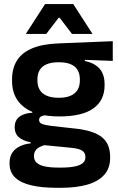

<svg xmlns="http://www.w3.org/2000/svg" viewBox="-20 -706 565 916"><path d="M264 -150.5Q152.5 -150.5 95 -194.8Q37.5 -239 37.5 -319V-326.5Q37.5 -379.5 60.5 -416.8Q83.5 -454 132.5 -475Q181.5 -496 259.5 -499L518 -509.5V-415.5L385 -420.5V-415Q416.5 -408.5 437.2 -394.2Q458 -380 468.5 -357.8Q479 -335.5 479 -304V-299.5Q479 -227 425.5 -188.8Q372 -150.5 264 -150.5ZM258 93.5H272Q311 93.5 336.5 88.2Q362 83 374.8 72.2Q387.5 61.5 387.5 44.5V43Q387.5 22 371.2 12.2Q355 2.5 319 -1L175.5 -15L205 -16.5Q186.5 -13 172.2 -6.2Q158 0.5 150 11.5Q142 22.5 142 38.5V39.5Q142 58 155 70.2Q168 82.5 194 88Q220 93.5 258 93.5ZM251 190Q180 190 129.5 178.2Q79 166.5 52.2 141Q25.5 115.5 25.5 73.5V71.5Q25.5 43 38 23.5Q50.5 4 73.5 -7.5Q96.5 -19 126.5 -22V-27Q88.5 -34.5 69.2 -51.8Q50 -69 50 -99V-99.5Q50 -120.5 59.5 -135Q69 -149.5 87.8 -158Q106.5 -166.5 134 -168V-182.5L242.5 -155.5L207.5 -156.5Q184.5 -156 175.5 -150.2Q166.5 -144.5 166.5 -134V-133.5Q166.5 -120.5 180.5 -114.8Q194.5 -109 227 -105L344.5 -92Q427 -82.5 466.2 -51.5Q505.5 -20.5 505.5 44V46.5Q505.5 96 477.5 127.8Q449.5 159.5 396.8 174.8Q344 190 269 190ZM260.5 -239.5Q294 -239.5 316.2 -249Q338.5 -258.5 349.8 -277Q361 -295.5 361 -322V-327.5Q361 -354 350 -372.2Q339 -390.5 317 -399.8Q295 -409 261.5 -409H260Q224.5 -409 202 -399.2Q179.5 -389.5 169 -371.2Q158.5 -353 158.5 -327.5V-322Q158.5 -295.5 169.8 -277Q181 -258.5 203.8 -249Q226.5 -239.5 260.5 -239.5ZM195 -686.5H329.5L420.5 -545.5V-544H323.5L264.5 -621.5H260L200.5 -544H104V-545.5Z"/></svg>

Font: Anek Latin Medium SemiBold
Style: Regular
Weight: 600
Version: Version 1.003